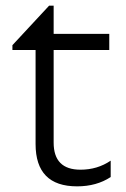

<svg xmlns="http://www.w3.org/2000/svg" viewBox="-20 -650 447 680"><path d="M372 -23Q322 10 253 10Q106 10 106 -140V-473H24V-490L154 -630H170V-530H367V-473H170V-145Q170 -49 265 -49Q325 -49 372 -81Z"/></svg>

Font: Roundo
Style: Regular
Weight: 400
Designer: Namrata Goyal (Gurmukhi), Shiva Nallaperumal (Latin)
Foundry: Indian Type Foundry
Version: Version 1.000;PS 1.0;hotconv 1.0.88;makeotf.lib2.5.647800